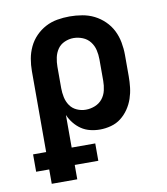

<svg xmlns="http://www.w3.org/2000/svg" viewBox="-83 -598 766 882"><g transform="rotate(-10 300.0 -156.5)"><path d="M87 215V148H26V67H87V-310Q87 -339 92 -367.5Q97 -396 109.5 -422.5Q122 -449 142.5 -470Q163 -491 188.5 -504.5Q214 -518 243 -523Q272 -528 301 -528Q330 -528 359.5 -523Q389 -518 415 -505Q441 -492 462.5 -471Q484 -450 497 -424Q510 -398 515.5 -368.5Q521 -339 521 -310V-210Q521 -184 518 -158Q515 -132 506.5 -107Q498 -82 483 -60Q468 -38 447.5 -22Q427 -6 401 1Q375 8 349 8Q326 8 303.5 2.5Q281 -3 262.5 -15.5Q244 -28 229.5 -46Q215 -64 206 -85V67H316V148H206V215ZM301 -93Q323 -93 344 -101.5Q365 -110 378.5 -127Q392 -144 397 -166Q402 -188 402 -210V-310Q402 -332 397 -353.5Q392 -375 378.5 -392.5Q365 -410 344 -418.5Q323 -427 301 -427Q280 -427 259.5 -418Q239 -409 227 -391.5Q215 -374 210.5 -352.5Q206 -331 206 -310V-210Q206 -189 210.5 -167.5Q215 -146 227 -128.5Q239 -111 259 -102Q279 -93 301 -93Z"/></g></svg>

Font: Iosevka Plex Etoile
Style: Bold
Weight: 700
Designer: Belleve Invis
Foundry: Belleve Invis
Version: Version 25.1.1; ttfautohint (v1.8.4)